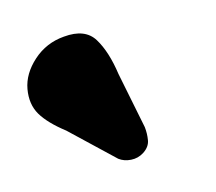

<svg xmlns="http://www.w3.org/2000/svg" viewBox="-38 -765 317 282"><g transform="rotate(-10 120.0 -623.5)"><path d="M141.5 -653 166 -569.5Q168 -559.5 167.2 -549.8Q166.5 -540 157 -532.5Q148.5 -526 138 -525.8Q127.5 -525.5 119.5 -530.5L51.5 -584.5Q26.5 -600.5 15.2 -616.2Q4 -632 6 -654.5Q8 -677 26.5 -696.8Q45 -716.5 72 -721Q104.5 -727 119 -707.2Q133.5 -687.5 141.5 -653Z"/></g></svg>

Font: Fraunces 9pt S100 SemiBold
Style: Italic
Weight: 600
Italic angle: -16°
Version: Version 1.000; ttfautohint (v1.8.3)